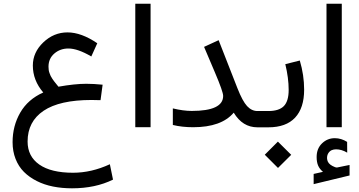

<svg xmlns="http://www.w3.org/2000/svg" viewBox="-20 -687 1936 1036"><path d="M472.7 -382.3Q399.4 -425.3 349.1 -425.3Q304.7 -425.3 273.2 -398.2Q241.7 -371.1 241.7 -327.1Q241.7 -317.4 242.9 -308.8Q244.1 -300.3 247.6 -291.5Q251 -282.7 253.4 -277.1Q255.9 -271.5 262.2 -262.2Q268.6 -252.9 271.5 -249Q274.4 -245.1 283.4 -234.1Q292.5 -223.1 295.4 -219.2Q383.8 -234.9 445.3 -234.9Q485.8 -234.9 533.7 -230L522.5 -146.5Q501 -147.5 474.1 -147.5Q301.8 -147.5 215.3 -89.4Q128.9 -31.2 128.9 76.7Q128.9 156.7 192.1 200.9Q255.4 245.1 374 245.1Q473.6 245.1 572.8 199.2L589.8 282.2Q494.6 329.1 368.7 329.1Q314.5 329.1 266.6 319.6Q218.8 310.1 178.5 289.8Q138.2 269.5 109.1 240.5Q80.1 211.4 64 170.4Q47.9 129.4 47.9 80.1Q47.9 -7.3 89.1 -79.1Q130.4 -150.9 213.4 -188Q157.2 -253.4 157.2 -333.5Q157.2 -404.3 213.6 -458.3Q270 -512.2 344.2 -512.2Q418.9 -512.2 504.9 -453.6Z M710 -667H792.5V-0.5H710Z M912.6 -102.1Q969.2 -88.4 1014.6 -88.4Q1184.1 -88.4 1184.1 -169.4Q1184.1 -191.9 1139.6 -296.4L1081.1 -434.1L1159.7 -470.2L1261.2 -210.9Q1288.6 -141.1 1313.2 -114.5Q1337.9 -87.9 1369.1 -87.9H1389.6V0H1369.1Q1288.6 0 1241.2 -79.1Q1174.8 -0.5 1022 -0.5Q962.4 -0.5 912.6 -12.7Z M1408.7 147.9 1479.5 77.1 1551.3 148.4 1480 219.2ZM1597.7 -360.4Q1621.1 -281.7 1621.1 -203.1Q1621.1 -104.5 1572.3 -52.2Q1523.4 0 1428.2 0H1370.1V-87.9H1428.2Q1485.4 -87.9 1511.5 -114.5Q1537.6 -141.1 1537.6 -201.7Q1537.6 -266.1 1519.5 -340.8Z M1722.7 240.2Q1704.6 225.1 1696.5 206.3Q1688.5 187.5 1688.5 160.2Q1688.5 114.7 1717.5 86.7Q1746.6 58.6 1786.6 58.6Q1804.2 58.6 1820.8 63.7Q1837.4 68.8 1853 78.6L1853.5 136.7Q1823.2 118.7 1793.5 118.7Q1780.3 118.7 1769.8 123.3Q1759.3 127.9 1752 138.9Q1744.6 149.9 1744.6 166.5Q1745.1 177.2 1749.3 185.8Q1753.4 194.3 1762.9 201.7Q1772.5 209 1787.6 214.8Q1790.5 215.8 1792.7 216.3Q1794.9 216.8 1797.4 216.8Q1797.9 216.8 1798.6 216.8Q1799.3 216.8 1799.8 216.6Q1800.3 216.3 1801.3 216.3Q1813.5 213.9 1835.9 209.2Q1858.4 204.6 1866.2 203.1V259.8L1672.4 306.6V251.5ZM1741.7 -667H1824.2V-0.5H1741.7Z"/></svg>

Font: Vazir WOL
Style: WOL
Weight: 400
Foundry: Based on Dejavu fonts, by Saber Rastikerdar
Version: Version 26.0.0